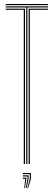

<svg xmlns="http://www.w3.org/2000/svg" viewBox="-20 -820 268 960"><path d="M111 0V-782.8H8.5V-788.5H219.8V-782.8H117V0ZM98.8 0V-771H8.5V-776.8H105V0ZM123.2 0V-776.8H219.8V-771H129.2V0ZM8.5 -794.2V-800H219.8V-794.2ZM116.5 120.5 129 74V50.8H94.2V45H134.8V74L120.5 120.5ZM101.2 120.5 105.8 74H94.2V68.2H111.5V74L105 120.5ZM109 120.5 117.2 74V62.2H94.2V56.5H123V74L112.8 120.5Z"/></svg>

Font: Big Shoulders Inline Display Thin ExtraLight
Style: Regular
Weight: 250
Version: Version 2.002